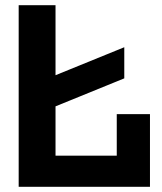

<svg xmlns="http://www.w3.org/2000/svg" viewBox="-20 -720 626 740"><path d="M125 -282V-402L459 -538V-418ZM52 0V-700H194V-120H430V-280H558V0Z"/></svg>

Font: Tektur SemiBold
Style: Regular
Weight: 600
Designer: Adam Jagosz
Foundry: Adam Jagosz
Version: Version 1.005;gftools[0.9.30]